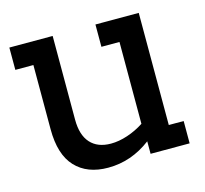

<svg xmlns="http://www.w3.org/2000/svg" viewBox="-81 -597 747 698"><g transform="rotate(-15 292.5 -248.5)"><path d="M553 -84V0H406V-47Q332 9 245 9Q166 9 122 -38Q78 -85 78 -180V-422H10V-506H173V-191Q173 -133 200 -103Q227 -73 277 -73Q307 -73 340 -84Q373 -95 402 -114V-422H334V-506H497V-84Z"/></g></svg>

Font: Arvo
Style: Regular
Weight: 400
Designer: Anton Koovit (Cyrillic Expansion: Cyreal)
Foundry: Anton Koovit, Yassin Baggar
Version: Version 3.000